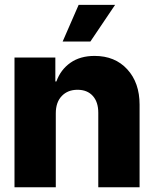

<svg xmlns="http://www.w3.org/2000/svg" viewBox="-20 -788 648 808"><path d="M214.8 -311V0H41V-545.9H212.9V-445.3H217.3Q235.4 -495.1 276.4 -523.9Q317.4 -552.7 377.9 -552.7Q463.9 -552.7 515.6 -496.3Q567.4 -439.9 567.4 -347.7V0H393.6V-313.5Q393.6 -358.9 370.4 -384.5Q347.2 -410.2 306.2 -410.2Q265.1 -410.2 240 -384Q214.8 -357.9 214.8 -311ZM243.7 -613.3 311 -767.6H464.4L360.4 -613.3Z"/></svg>

Font: Inter Tight ExtraBold
Style: Regular
Weight: 800
Designer: Rasmus Andersson
Foundry: rsms
Version: Version 3.004; ttfautohint (v1.8.4.7-5d5b)